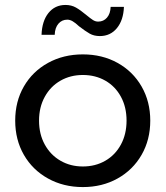

<svg xmlns="http://www.w3.org/2000/svg" viewBox="-20 -757 675 783"><path d="M42 -265.1Q42 -343.3 77.4 -404.5Q112.8 -465.8 175.8 -500.5Q238.8 -535.2 317.9 -535.2Q397 -535.2 459.5 -500.5Q522 -465.8 557.4 -404.3Q592.8 -342.8 592.8 -265.1Q592.8 -187 557.4 -125.5Q522 -64 459.5 -29.1Q397 5.9 317.9 5.9Q238.8 5.9 175.8 -29.1Q112.8 -64 77.4 -125.5Q42 -187 42 -265.1ZM139.2 -265.1Q139.2 -210 162.6 -167.5Q186 -125 226.6 -101.6Q267.1 -78.1 317.9 -78.1Q369.1 -78.1 409.7 -101.6Q450.2 -125 473.1 -167.5Q496.1 -210 496.1 -265.1Q496.1 -320.3 473.1 -362.5Q450.2 -404.8 409.7 -428Q369.1 -451.2 317.9 -451.2Q267.1 -451.2 226.6 -428Q186 -404.8 162.6 -362.3Q139.2 -319.8 139.2 -265.1ZM149.4 -615.2Q151.4 -671.4 177.7 -704.1Q204.1 -736.8 247.1 -736.8Q271 -736.8 289.6 -726.3Q308.1 -715.8 332 -695.8Q349.1 -681.6 359.1 -675.3Q369.1 -668.9 380.4 -668.9Q402.3 -668.9 416.3 -685.1Q430.2 -701.2 431.2 -729H485.4Q483.4 -674.8 456.8 -642.3Q430.2 -609.9 387.2 -609.9Q363.3 -609.9 345.7 -619.9Q328.1 -629.9 302.2 -649.9Q287.1 -664.1 276.1 -670.4Q265.1 -676.8 254.4 -676.8Q232.4 -676.8 218.3 -660.4Q204.1 -644 203.1 -615.2Z"/></svg>

Font: Montserrat Medium
Style: Regular
Weight: 500
Designer: Julieta Ulanovsky
Foundry: Julieta Ulanovsky
Version: Version 7.200